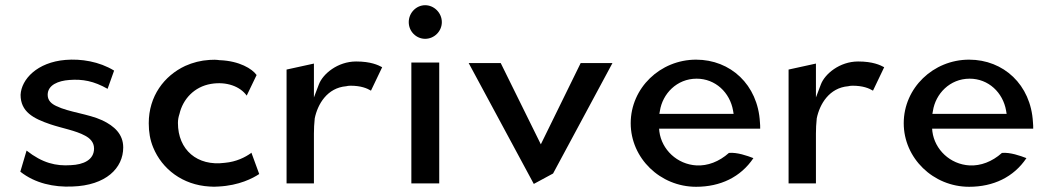

<svg xmlns="http://www.w3.org/2000/svg" viewBox="-20 -714 4038 737"><path d="M58 -55C115 -10 187 5 257 2C387 -2 453 -69 453 -148C453 -199 419 -230 373 -252C319 -277 245 -283 196 -307C179 -315 163 -327 163 -350C163 -388 204 -404 246 -407C297 -411 340 -403 393 -373L418 -443C361 -478 291 -489 231 -484C123 -475 62 -410 59 -350C59 -285 108 -259 173 -237C217 -222 271 -213 307 -193C324 -184 341 -169 341 -144C341 -100 300 -82 252 -80C195 -76 143 -88 82 -136Z M663 -242C663 -254 665 -265 669 -277C682 -333 725 -381 790 -392C850 -402 902 -382 927 -347L965 -426C948 -450 899 -480 824 -483H823C810 -485 797 -485 784 -484C751 -482 720 -474 691 -461C610 -423 551 -345 551 -241C551 -207 556 -177 568 -148C602 -65 681 -4 784 2C796 3 807 3 819 2C898 -2 951 -30 975 -46L945 -128L943 -126C922 -111 888 -93 843 -89C737 -75 663 -139 663 -242Z M1447 -456C1432 -464 1404 -478 1347 -478C1276 -478 1219 -430 1204 -390L1185 -340V-470L1080 -447V-10H1185V-201C1185 -220 1186 -240 1188 -258V-259C1199 -314 1236 -377 1309 -383C1312 -384 1319 -385 1325 -385C1366 -385 1389 -375 1404 -366Z M1549 -629C1549 -593 1578 -565 1612 -565C1647 -565 1676 -594 1676 -629C1676 -665 1646 -694 1612 -694C1578 -694 1549 -665 1549 -629ZM1666 -10V-474H1559V-10Z M1902 -472H1779L2029 -8L2103 -48L2331 -472H2209L2056 -160Z M2511 -209 2510 -220H2898C2898 -229 2898 -236 2897 -245C2889 -389 2784 -485 2652 -485C2514 -485 2401 -376 2401 -241C2401 -107 2514 3 2652 3C2745 3 2823 -34 2872 -107C2849 -116 2809 -130 2778 -127C2740 -93 2696 -77 2654 -79C2579 -83 2520 -140 2511 -209ZM2794 -289 2796 -277H2511L2513 -288C2523 -354 2578 -412 2654 -412C2726 -412 2782 -359 2794 -289Z M3374 -456C3359 -464 3331 -478 3274 -478C3203 -478 3146 -430 3131 -390L3112 -340V-470L3007 -447V-10H3112V-201C3112 -220 3113 -240 3115 -258V-259C3126 -314 3163 -377 3236 -383C3239 -384 3246 -385 3252 -385C3293 -385 3316 -375 3331 -366Z M3559 -209 3558 -220H3946C3946 -229 3946 -236 3945 -245C3937 -389 3832 -485 3700 -485C3562 -485 3449 -376 3449 -241C3449 -107 3562 3 3700 3C3793 3 3871 -34 3920 -107C3897 -116 3857 -130 3826 -127C3788 -93 3744 -77 3702 -79C3627 -83 3568 -140 3559 -209ZM3842 -289 3844 -277H3559L3561 -288C3571 -354 3626 -412 3702 -412C3774 -412 3830 -359 3842 -289Z"/></svg>

Font: Bluebird
Style: Li
Weight: 300
Designer: Jasper
Foundry: Cannot Into Space Fonts
Version: Version 0.98